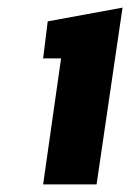

<svg xmlns="http://www.w3.org/2000/svg" viewBox="-20 -833 343 503"><path d="M93 -350 140 -680H93L105 -777L301 -813L233 -350Z"/></svg>

Font: Finlandica
Style: Bold Italic
Weight: 700
Italic angle: -8°
Designer: Niklas Ekholm, Juho Hiilivirta, Jaakko Suomalainen
Foundry: Helsinki Type Studio
Version: Version 1.064; ttfautohint (v1.8.4.7-5d5b)